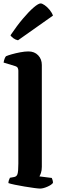

<svg xmlns="http://www.w3.org/2000/svg" viewBox="-20 -1100 344 1120"><path d="M214 0Q204 0 178.5 -3.5Q153 -7 122.5 -12Q92 -17 66 -22.5Q40 -28 29 -32Q29 -40 32 -49Q35 -58 38 -63L60 -67Q77 -69 82 -84.5Q87 -100 87 -146V-688Q87 -696 83.5 -703.5Q80 -711 70 -714L1 -735Q3 -748 7 -758Q11 -768 15 -772Q26 -777 49 -783.5Q72 -790 98.5 -795Q125 -800 146 -800Q181 -800 202.5 -777.5Q224 -755 224 -721V-127Q224 -106 219 -91.5Q214 -77 210 -71L282 -62Q284 -58 286.5 -50Q289 -42 289 -33Q280 -21 255.5 -10.5Q231 0 214 0ZM85 -865Q70 -868 58 -877Q46 -886 41 -894Q78 -949 113.5 -991Q149 -1033 176.5 -1056.5Q204 -1080 217 -1080Q226 -1080 241 -1069.5Q256 -1059 269.5 -1042.5Q283 -1026 289 -1009Z"/></svg>

Font: Texturina
Style: Bold
Weight: 700
Designer: Guillermo Torres Carreño
Foundry: Omnibus-Type
Version: Version 1.002; ttfautohint (v1.8.3)